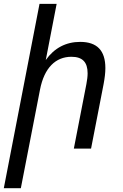

<svg xmlns="http://www.w3.org/2000/svg" viewBox="-22 -780 644 1008"><path d="M-2 208H87.4L188 -309.1C210.4 -424.8 270.5 -481.9 353 -481.9C410.6 -481.9 438 -454.1 438 -395C438 -378.9 435.5 -359.9 431.6 -338.9L365.7 0H456.1L522 -338.9C527.8 -370.1 531.2 -397.9 531.2 -422.4C531.2 -515.1 487.3 -560.1 398.9 -560.1C324.2 -560.1 262.7 -527.8 218.3 -464.8L275.4 -759.8H185.5Z"/></svg>

Font: Hack
Style: Oblique
Weight: 400
Italic angle: -12°
Monospace: yes
Designer: Christopher Simpkins
Foundry: Christopher Simpkins
Version: Version 2.010